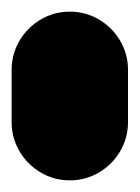

<svg xmlns="http://www.w3.org/2000/svg" viewBox="-20 -310 240 330"><path d="M0 -100H200V-190H0ZM100 -200Q73 -200 50 -186.5Q27 -173 13.5 -150Q0 -127 0 -100Q0 -73 13.5 -50Q27 -27 50 -13.5Q73 0 100 0Q127 0 150 -13.5Q173 -27 186.5 -50Q200 -73 200 -100Q200 -127 186.5 -150Q173 -173 150 -186.5Q127 -200 100 -200ZM100 -290Q73 -290 50 -276.5Q27 -263 13.5 -240Q0 -217 0 -190Q0 -163 13.5 -140Q27 -117 50 -103.5Q73 -90 100 -90Q127 -90 150 -103.5Q173 -117 186.5 -140Q200 -163 200 -190Q200 -217 186.5 -240Q173 -263 150 -276.5Q127 -290 100 -290Z"/></svg>

Font: Wavefont ExtraBold
Style: Regular
Weight: 800
Monospace: yes
Version: Version 3.005;gftools[0.9.33]